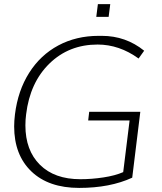

<svg xmlns="http://www.w3.org/2000/svg" viewBox="-20 -896 779 926"><path d="M444.3 -814.5 452.1 -876H511.7L503.9 -814.5ZM361.8 10.3Q214.4 10.3 131.3 -69.3Q48.3 -148.9 48.3 -286.6Q48.3 -312.5 52.2 -344.7Q66.4 -459 120.6 -544.7Q174.8 -630.4 261.2 -676.8Q347.7 -723.1 455.6 -723.1H471.2Q586.4 -723.1 675.3 -651.4L648.4 -613.8Q555.2 -681.2 450.7 -681.2Q312.5 -681.2 218.5 -589.6Q124.5 -498 106 -344.7Q102.5 -318.8 102.5 -291.5Q102.5 -170.9 172.6 -101.3Q242.7 -31.7 367.7 -31.7Q422.4 -31.7 478.8 -40.3Q535.2 -48.8 574.2 -65.9L605 -314.9H405.3L410.2 -356.9H656.7L617.7 -39.1Q510.7 10.3 361.8 10.3Z"/></svg>

Font: Muli
Style: ExtraLightItalic
Weight: 200
Italic angle: -7°
Designer: Vernon Adams
Foundry: newtypography
Version: Version 2.0; ttfautohint (v1.00rc1.2-2d82) -l 8 -r 50 -G 200